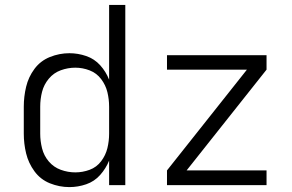

<svg xmlns="http://www.w3.org/2000/svg" viewBox="-20 -755 1192 783"><path d="M263 8Q298 8 331.5 -3.5Q365 -15 388.5 -41.5Q412 -68 425 -100V0H491V-735H425V-430Q412 -463 388.5 -489Q365 -515 331.5 -526.5Q298 -538 263 -538Q222 -538 183.5 -522.5Q145 -507 120.5 -474Q96 -441 86.5 -401Q77 -361 77 -320V-210Q77 -169 86.5 -129.5Q96 -90 120.5 -56.5Q145 -23 183.5 -7.5Q222 8 263 8ZM661 0H1067V-60H741L1067 -471V-530H661V-471H987L661 -60ZM287 -52Q257 -52 228 -62.5Q199 -73 179 -96.5Q159 -120 151.5 -150Q144 -180 144 -210V-320Q144 -351 151.5 -380.5Q159 -410 179 -434Q199 -458 228 -468.5Q257 -479 287 -479Q317 -479 345.5 -468Q374 -457 392.5 -432.5Q411 -408 418 -379Q425 -350 425 -320V-210Q425 -180 418 -151Q411 -122 392.5 -97.5Q374 -73 345.5 -62.5Q317 -52 287 -52Z"/></svg>

Font: Iosevka Sparkle Light
Style: Regular
Weight: 300
Designer: Belleve Invis
Foundry: Belleve Invis
Version: Version 4.5.0; ttfautohint (v1.8.3)